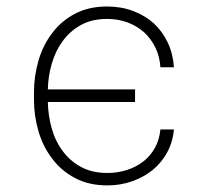

<svg xmlns="http://www.w3.org/2000/svg" viewBox="-20 -558 640 588"><path d="M309.1 -28.3Q261.7 -28.3 227.8 -46.9Q193.8 -65.4 171.9 -95.7Q149.4 -125.5 138.4 -164.8Q127.4 -204.1 126.5 -245.6H393.6V-284.2H126.5Q127.4 -324.7 138.7 -363.5Q149.9 -402.3 172.4 -432.6Q194.3 -462.9 227.8 -481.4Q261.2 -500 308.1 -500Q341.8 -500 370.6 -489.3Q399.4 -478.5 421.4 -459Q442.9 -439 456.1 -411.9Q469.2 -384.8 471.2 -352.1H512.7Q509.8 -393.6 493.7 -427.7Q477.5 -461.9 450.7 -486.8Q423.8 -510.7 387.5 -524.4Q351.1 -538.1 308.1 -538.1Q251.5 -538.1 209.5 -515.9Q167.5 -493.7 140.1 -457Q111.8 -420.4 97.9 -372.6Q84 -324.7 84 -274.4V-253.9Q84 -203.1 97.9 -155.8Q111.8 -108.4 140.1 -71.8Q168 -34.7 210.2 -12.5Q252.4 9.8 309.1 9.8Q348.6 9.8 384.3 -2.7Q419.9 -15.1 447.8 -37.6Q475.1 -60.1 492.2 -91.8Q509.3 -123.5 512.7 -161.6H471.2Q468.3 -130.4 454.6 -105.5Q440.9 -80.6 418.9 -63.5Q397 -46.4 368.7 -37.4Q340.3 -28.3 309.1 -28.3Z"/></svg>

Font: Roboto Mono ExtraLight
Style: Regular
Weight: 250
Monospace: yes
Designer: Google
Version: Version 3.000